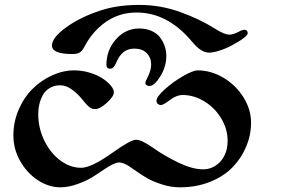

<svg xmlns="http://www.w3.org/2000/svg" viewBox="-20 -762 1185 792"><path d="M194.3 -574.2Q194.3 -606.9 253.2 -649.4Q312 -691.9 396 -719.2Q465.3 -741.7 554.7 -741.7Q642.1 -741.7 723.4 -712.4Q804.7 -683.1 866.2 -644Q905.8 -619.1 925.8 -619.1Q941.9 -619.1 964.4 -630.9Q979.5 -639.2 989.3 -639.2Q994.6 -639.2 998.3 -635Q1002 -630.9 1002 -625.5Q1002 -610.4 938 -575.7Q913.1 -562 886.2 -553.5Q859.4 -544.9 842.3 -544.9Q827.6 -544.9 813.2 -553.2Q798.8 -561.5 789.8 -570.6Q780.8 -579.6 765.6 -597.7Q668 -710.4 543 -710.4Q472.7 -710.4 416.7 -671.6Q360.8 -632.8 326.7 -566.4Q319.3 -552.2 309.1 -545.7Q298.8 -539.1 278.3 -539.1Q194.3 -539.1 194.3 -574.2ZM418.9 -494.1Q418.9 -555.7 458.5 -600.1Q498 -644.5 554.2 -644.5Q583 -644.5 605.5 -634.3Q627.9 -624 640.6 -607.2Q653.3 -590.3 659.7 -571Q666 -551.8 666 -531.2Q666 -487.3 641.4 -447.3Q616.7 -407.2 596.2 -407.2Q590.8 -407.2 585.2 -410.4Q579.6 -413.6 579.6 -419.4Q579.6 -425.8 588.4 -442.4Q603.5 -471.7 603.5 -496.1Q603.5 -524.4 585.2 -543Q566.9 -561.5 533.7 -561.5Q484.4 -561.5 461.4 -507.8Q455.1 -492.7 449 -485.6Q442.9 -478.5 432.6 -478.5Q426.3 -478.5 422.6 -482.9Q418.9 -487.3 418.9 -494.1ZM35.2 -203.1Q35.2 -259.3 57.1 -310.1Q79.1 -360.8 114.5 -395.8Q149.9 -430.7 195.1 -451.2Q240.2 -471.7 285.6 -471.7Q319.8 -471.7 351.3 -461.9Q382.8 -452.1 403.8 -438Q424.8 -423.8 437.3 -408.7Q449.7 -393.6 449.7 -381.3Q449.7 -364.3 420.9 -338.1Q392.1 -312 373 -312Q358.9 -312 348.1 -320.6Q337.4 -329.1 323.7 -346.7Q303.7 -372.6 278.6 -391.4Q253.4 -410.2 228.5 -410.2Q203.1 -410.2 184.6 -398.7Q166 -387.2 156.2 -368.9Q146.5 -350.6 142.1 -331.3Q137.7 -312 137.7 -292Q137.7 -233.4 163.1 -181.6Q188.5 -129.9 229.2 -99.9Q270 -69.8 314.5 -69.8Q356 -69.8 440.9 -129.9Q518.6 -185.5 541 -185.5Q564.5 -185.5 611.3 -152.3Q658.7 -118.7 716.3 -91.1Q773.9 -63.5 817.4 -63.5Q859.4 -63.5 889.2 -95.9Q918.9 -128.4 918.9 -181.6Q918.9 -229.5 892.8 -273.2Q866.7 -316.9 823.5 -343.5Q780.3 -370.1 733.4 -370.1Q707.5 -370.1 681.2 -349.6Q653.3 -328.6 643.6 -328.6Q636.7 -328.6 631.1 -333.3Q625.5 -337.9 625.5 -346.2Q625.5 -362.8 659.4 -393.3Q693.4 -423.8 734.6 -447.8Q775.9 -471.7 795.4 -471.7Q850.1 -471.7 901.1 -441.7Q952.1 -411.6 983.9 -361.3Q1015.6 -311 1015.6 -255.9Q1015.6 -205.1 995.8 -157.7Q976.1 -110.4 939.7 -72.5Q903.3 -34.7 846.7 -12Q790 10.7 722.2 10.7Q684.6 10.7 646.7 -1.7Q608.9 -14.2 586.7 -27.1Q564.5 -40 533.2 -62Q518.6 -72.3 510.7 -77.4Q502.9 -82.5 491.7 -87.2Q480.5 -91.8 471.7 -91.8Q451.7 -91.8 411.6 -64.5Q378.9 -42 356.4 -28.6Q334 -15.1 297.9 -2.2Q261.7 10.7 229 10.7Q182.1 10.7 137.5 -17.8Q92.8 -46.4 64 -96.4Q35.2 -146.5 35.2 -203.1Z"/></svg>

Font: Monomachus
Style: Medium
Weight: 500
Designer: Alexey Kryukov
Version: Version 1.0